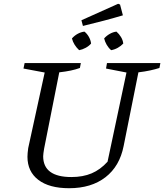

<svg xmlns="http://www.w3.org/2000/svg" viewBox="-20 -984 867 1014"><path d="M345 10Q240 10 182.5 -34Q125 -78 125 -156Q125 -165 126 -176Q127 -187 129 -202L216 -601L104 -622L110 -651H407L402 -625Q380 -617 354 -611.5Q328 -606 293 -602L213 -199Q211 -186 209.5 -176Q208 -166 208 -159Q208 -104 245.5 -76.5Q283 -49 357 -49Q418 -49 464 -68.5Q510 -88 548 -130L648 -601L540 -622L545 -651H827L822 -625Q800 -618 772.5 -612Q745 -606 711 -602L633 -213Q612 -106 537 -48Q462 10 345 10ZM418 -847 410 -877 604 -964 614 -960 629 -903Q582 -889 531 -875.5Q480 -862 418 -847ZM398 -719Q384 -732 374 -748Q364 -764 360 -781Q373 -796 390.5 -805.5Q408 -815 426 -817Q440 -806 449.5 -789Q459 -772 461 -754Q450 -741 432.5 -731.5Q415 -722 398 -719ZM567 -719Q553 -731 543.5 -747.5Q534 -764 530 -781Q542 -795 559.5 -805Q577 -815 595 -817Q609 -805 619 -788.5Q629 -772 631 -754Q619 -741 602 -731.5Q585 -722 567 -719Z"/></svg>

Font: Piazzolla 24pt
Style: Italic
Weight: 400
Italic angle: -11.3°
Designer: Juan Pablo del Peral
Foundry: Huerta Tipografica
Version: Version 2.005